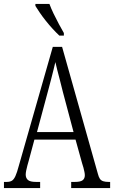

<svg xmlns="http://www.w3.org/2000/svg" viewBox="-20 -951 577 971"><path d="M0 0V-31H14Q30 -31 40 -37Q50 -43 58 -60.5Q66 -78 75 -112L247 -714H294L475 -72Q479 -56 485 -47Q491 -38 502 -34.5Q513 -31 529 -31H537V0H340V-31H359Q387 -31 398 -39.5Q409 -48 409 -65Q409 -72 407 -81.5Q405 -91 402 -103Q399 -115 395 -126L362 -245H154L125 -137Q122 -127 118.5 -114Q115 -101 112.5 -88.5Q110 -76 110 -68Q110 -51 121 -41Q132 -31 162 -31H183V0ZM167 -283H352L298 -486Q290 -520 282.5 -547.5Q275 -575 269.5 -597.5Q264 -620 260 -637Q256 -620 250.5 -597.5Q245 -575 238.5 -550Q232 -525 225 -499ZM280 -771Q265 -785 247 -804.5Q229 -824 211.5 -846Q194 -868 180.5 -888Q167 -908 159 -921V-931H230Q238 -909 251 -882Q264 -855 278 -829Q292 -803 303 -784V-771Z"/></svg>

Font: Noto Serif Khmer ExtraCondensed Light
Style: Regular
Weight: 300
Width: 2
Designer: Danh Hong and the Monotype Design Team
Foundry: Monotype Imaging Inc.
Version: Version 2.004